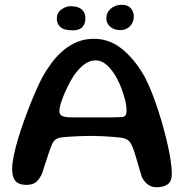

<svg xmlns="http://www.w3.org/2000/svg" viewBox="-20 -768 774 808"><path d="M639.3 20Q619.2 20 604.2 9.8Q589.2 -0.3 577.9 -20.9Q573.2 -34.4 567.9 -52.6Q562.5 -70.8 557.1 -89.9Q551.8 -108.9 546.2 -126.1Q540.8 -143.3 535.3 -154.9Q528.5 -170.8 518.3 -178.4Q508.1 -186.1 487.8 -188.8Q478.1 -190.2 457.9 -191.8Q437.7 -193.4 413.7 -194.7Q389.6 -196 368.4 -196Q336.2 -196 303.3 -194.4Q270.4 -192.9 246.6 -190.7Q225.9 -188.6 215.8 -182.2Q205.6 -175.8 198.9 -160.4Q192.6 -146.1 185.6 -125.4Q178.7 -104.8 171.5 -82.3Q164.3 -59.8 157.2 -38.7Q146.8 -14.4 132.2 -2.2Q117.6 10 91.3 10Q71.5 10 58 3.5Q44.4 -3.1 37.8 -18Q31.2 -32.9 31.2 -57.6Q31.2 -80.3 37.8 -112.6Q44.4 -144.8 55.6 -182.3Q66.8 -219.8 80.6 -258.3Q94.4 -296.9 108.7 -332.6Q122.9 -368.2 136 -397Q149 -425.8 158.4 -442.9Q175.5 -474.2 197.2 -503.3Q218.8 -532.4 245.6 -555.2Q272.3 -577.9 304.5 -591.3Q336.7 -604.7 375.1 -604.7Q436.9 -604.7 486.7 -567.1Q536.4 -529.5 575.1 -467.6Q589.3 -446.6 604.2 -413.4Q619 -380.2 633.4 -339.8Q647.8 -299.3 660.3 -256.3Q672.8 -213.3 682.6 -171.9Q692.4 -130.6 697.8 -95.5Q703.1 -60.4 703.1 -36.2Q703.1 -5.4 686 7.3Q668.8 20 639.3 20ZM494.6 -275.3Q505.3 -277.4 509 -283.9Q512.7 -290.4 512.7 -304.7Q512.7 -320.1 507.4 -342.8Q502.1 -365.6 493 -390.9Q483.9 -416.2 471.9 -438.2Q454.8 -470.6 431.8 -492.2Q408.9 -513.8 382.2 -513.8Q353.4 -513.8 327.2 -491.2Q301.1 -468.6 280.8 -433.6Q272.5 -419.7 263.6 -401.6Q254.7 -383.4 247.2 -364.6Q239.6 -345.7 234.8 -328.9Q229.9 -312.2 229.9 -300.4Q229.9 -285.7 242 -279.9Q254 -274.1 280.6 -274.1Q336.7 -274.1 377.6 -273.9Q418.6 -273.8 447.2 -274Q475.9 -274.2 494.6 -275.3ZM285.2 -640.4Q249.2 -640.4 234.1 -654.2Q219 -667.9 219 -688.9Q219 -714.1 238.1 -728Q257.2 -741.9 277.3 -741.9Q293.5 -741.9 307.8 -737.2Q322 -732.6 330.7 -721Q339.3 -709.5 339.3 -688.6Q339.3 -668.4 327 -654.4Q314.7 -640.4 285.2 -640.4ZM485.9 -641.2Q460.5 -641.2 444 -655.3Q427.5 -669.4 427.5 -690.4Q427.5 -715.8 446.4 -731.8Q465.4 -747.9 492.9 -747.9Q518.2 -747.9 530.8 -733Q543.2 -718 543.2 -698.8Q543.2 -675.1 527.5 -658.2Q511.7 -641.2 485.9 -641.2Z"/></svg>

Font: Gluten Thin
Style: Regular
Weight: 100
Designer: Tyler Finck
Foundry: Etcetera Type Company
Version: Version 1.300